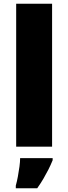

<svg xmlns="http://www.w3.org/2000/svg" viewBox="-20 -780 363 1021"><path d="M257 0H66V-760H257ZM260 72Q249 99 237 122.5Q225 146 211 170Q197 194 178 221H64V207Q70 186 75 159Q80 132 83.5 106Q87 80 87 61H260Z"/></svg>

Font: Noto Sans Khmer Black
Style: Regular
Weight: 900
Version: Version 2.003